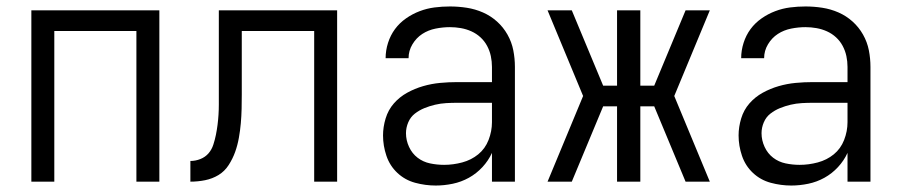

<svg xmlns="http://www.w3.org/2000/svg" viewBox="-20 -562 2790 594"><path d="M77 0V-530H473V0H402V-466H148V0Z M952 0V-466H728V-270Q728 -248 727.5 -225.5Q727 -203 725 -180.5Q723 -158 719 -135.5Q715 -113 707.5 -92Q700 -71 687.5 -51.5Q675 -32 656 -20.5Q637 -9 614.5 -4.5Q592 0 569 0V-64Q585 -64 600 -70Q615 -76 625 -87.5Q635 -99 640 -114.5Q645 -130 648 -145Q651 -160 653 -175.5Q655 -191 656 -207Q657 -223 657 -238.5Q657 -254 657 -270V-530H1023V0Z M1328 12Q1296 12 1264.5 3.5Q1233 -5 1209.5 -27Q1186 -49 1175.5 -80Q1165 -111 1165 -143Q1165 -169 1173 -195.5Q1181 -222 1198.5 -242Q1216 -262 1239.5 -275Q1263 -288 1289 -295.5Q1315 -303 1341.5 -305.5Q1368 -308 1395 -308H1502V-355Q1502 -372 1498.5 -388.5Q1495 -405 1487 -420Q1479 -435 1466.5 -446.5Q1454 -458 1438.5 -465Q1423 -472 1406 -475Q1389 -478 1372 -478Q1350 -478 1327.5 -473.5Q1305 -469 1286.5 -457Q1268 -445 1256 -425Q1244 -405 1244 -382H1173Q1173 -406 1180.5 -429.5Q1188 -453 1202 -472Q1216 -491 1236 -505Q1256 -519 1278.5 -527.5Q1301 -536 1324.5 -539Q1348 -542 1372 -542Q1398 -542 1424 -538Q1450 -534 1474 -523.5Q1498 -513 1517.5 -495.5Q1537 -478 1550 -455Q1563 -432 1568 -406.5Q1573 -381 1573 -355V0H1502V-89Q1491 -65 1472.5 -45Q1454 -25 1430.5 -12Q1407 1 1380.5 6.5Q1354 12 1328 12ZM1354 -52Q1382 -52 1410 -59.5Q1438 -67 1459.5 -84.5Q1481 -102 1491.5 -129Q1502 -156 1502 -184V-244H1395Q1378 -244 1360.5 -243Q1343 -242 1326 -238Q1309 -234 1293 -227.5Q1277 -221 1263.5 -210.5Q1250 -200 1243 -183.5Q1236 -167 1236 -150Q1236 -128 1245.5 -107.5Q1255 -87 1272 -74Q1289 -61 1310.5 -56.5Q1332 -52 1354 -52Z M2176 0H2101L2004 -233H1961V0H1889V-233H1846L1749 0H1674L1784 -265L1674 -530H1749L1846 -297H1889V-530H1961V-297H2004L2101 -530H2176L2066 -265Z M2428 12Q2396 12 2364.5 3.5Q2333 -5 2309.5 -27Q2286 -49 2275.5 -80Q2265 -111 2265 -143Q2265 -169 2273 -195.5Q2281 -222 2298.5 -242Q2316 -262 2339.5 -275Q2363 -288 2389 -295.5Q2415 -303 2441.5 -305.5Q2468 -308 2495 -308H2602V-355Q2602 -372 2598.5 -388.5Q2595 -405 2587 -420Q2579 -435 2566.5 -446.5Q2554 -458 2538.5 -465Q2523 -472 2506 -475Q2489 -478 2472 -478Q2450 -478 2427.5 -473.5Q2405 -469 2386.5 -457Q2368 -445 2356 -425Q2344 -405 2344 -382H2273Q2273 -406 2280.5 -429.5Q2288 -453 2302 -472Q2316 -491 2336 -505Q2356 -519 2378.5 -527.5Q2401 -536 2424.5 -539Q2448 -542 2472 -542Q2498 -542 2524 -538Q2550 -534 2574 -523.5Q2598 -513 2617.5 -495.5Q2637 -478 2650 -455Q2663 -432 2668 -406.5Q2673 -381 2673 -355V0H2602V-89Q2591 -65 2572.5 -45Q2554 -25 2530.5 -12Q2507 1 2480.5 6.5Q2454 12 2428 12ZM2454 -52Q2482 -52 2510 -59.5Q2538 -67 2559.5 -84.5Q2581 -102 2591.5 -129Q2602 -156 2602 -184V-244H2495Q2478 -244 2460.5 -243Q2443 -242 2426 -238Q2409 -234 2393 -227.5Q2377 -221 2363.5 -210.5Q2350 -200 2343 -183.5Q2336 -167 2336 -150Q2336 -128 2345.5 -107.5Q2355 -87 2372 -74Q2389 -61 2410.5 -56.5Q2432 -52 2454 -52Z"/></svg>

Font: Lode
Style: Regular
Weight: 400
Monospace: yes
Designer: Belleve Invis
Foundry: Belleve Invis
Version: Version 29.2.0; ttfautohint (v1.8.3)